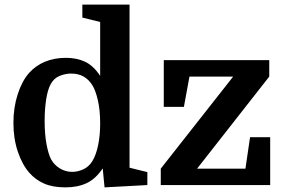

<svg xmlns="http://www.w3.org/2000/svg" viewBox="-20 -800 1234 830"><path d="M38 -269Q38 -335 56.5 -392.5Q75 -450 106 -485Q135 -517 175 -533.5Q215 -550 265 -550Q312 -550 348 -533Q384 -516 413 -472V-705L336 -724V-780H540V-75L617 -56V0L432 10L424 -72Q393 -26 354 -8Q315 10 263 10Q208 10 170.5 -6.5Q133 -23 107 -53Q76 -88 57 -144.5Q38 -201 38 -269ZM413 -266Q413 -324 403 -367Q393 -410 379 -432Q364 -456 341.5 -469Q319 -482 287 -482Q263 -482 238 -472Q213 -462 199 -436Q186 -412 179.5 -370Q173 -328 173 -278Q173 -220 181 -177Q189 -134 201 -111Q215 -86 239.5 -71.5Q264 -57 292 -57Q315 -57 339 -67.5Q363 -78 379 -103Q395 -129 404 -171.5Q413 -214 413 -266ZM1041 -71 1061 -207H1148V0H675V-71L988 -469H799L775 -338H688V-540H1144V-469L832 -71Z"/></svg>

Font: Domine
Style: Bold
Weight: 700
Designer: Pablo Impallari, Rodrigo Fuenzalida, Brenda Gallo
Foundry: Pablo Impallari, Rodrigo Fuenzalida, Brenda Gallo
Version: Version 2.000